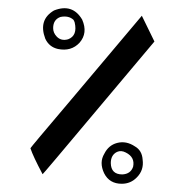

<svg xmlns="http://www.w3.org/2000/svg" viewBox="-20 -595 439 462"><path d="M261.7 -251Q283.7 -256.8 304.7 -242.7Q321.8 -232.9 323.2 -210.9Q326.7 -185.5 309.1 -168Q294.4 -152.8 272.9 -152.8Q243.2 -152.8 230.5 -178.2Q218.3 -204.1 231 -225.1Q241.2 -245.6 261.7 -251ZM246.6 -202.6Q247.1 -175.3 274.4 -175.3Q294.4 -176.3 300.3 -193.8Q305.2 -216.8 282.7 -228Q271.5 -233.9 261.7 -229.5Q246.6 -222.2 246.6 -202.6ZM82.5 -175.8Q59.6 -218.8 53.2 -238.3Q53.2 -239.7 151.9 -356L321.3 -557.1L351.6 -495.1L207.5 -323.7Q84 -176.3 82.5 -175.8ZM109.9 -569.8Q154.3 -587.4 177.7 -547.9Q191.9 -515.6 171.4 -492.2Q151.4 -470.7 119.6 -477.1Q98.1 -481.9 88.9 -502Q71.8 -547.4 109.9 -569.8ZM156.7 -547.4Q145 -558.1 125.5 -554.2Q107.9 -547.9 107.9 -527.3Q107.9 -516.1 116.2 -507.3Q127 -495.6 144 -500.5Q167 -509.3 159.7 -541Q158.2 -545.4 156.7 -547.4Z"/></svg>

Font: Jameel Khushkhat-L
Style: Regular
Weight: 400
Version: Version 3.5